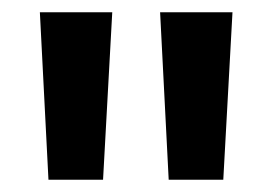

<svg xmlns="http://www.w3.org/2000/svg" viewBox="-20 -712 443 313"><path d="M59 -419 45 -692H163L148 -419ZM255 -419 241 -692H359L344 -419Z"/></svg>

Font: Fira Sans Extra Condensed SemiBold
Style: Regular
Weight: 600
Width: 1
Designer: Carrois Corporate & Edenspiekermann AG
Foundry: Carrois Corporate GbR & Edenspiekermann AG
Version: Version 4.203